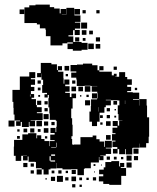

<svg xmlns="http://www.w3.org/2000/svg" viewBox="-20 -797 682 833"><path d="M140 -697H86V-765H107V-774H134V-777H196V-766H215V-760H239V-739H243V-758H267V-734H248V-733H267V-734H268V-763H302V-734H303V-730H329V-702H305V-699H328V-673H305V-667H326V-645H304V-666H297V-644H277V-639H298V-615H334V-611H360V-581H334V-577H296V-584H273V-608H296V-613H272V-609H251V-600H199V-640H179V-668H177V-674H153V-691H140ZM303 -758H327V-734H303ZM65 -756H85V-736H65ZM338 -753H352V-739H338ZM398 -753H412V-739H398ZM332 -699H358V-673H332ZM335 -666H355V-646H335ZM367 -664H383V-648H367ZM324 -635V-617H306V-635ZM396 -635H414V-617H396ZM351 -632V-620H339V-632ZM363 -608H387V-584H363ZM395 -606H415V-586H395ZM409 -116V-92H374V-67H347V-64H344V-37H316V-63H289V-62H251V-67H226V-90H225V-66H199V-62H191V-40H169V-62H161V-67H136V-94H133V-95H104V-118H100V-101H80V-121H97V-122H80V-121H72V-99H48V-121H40V-161H41V-190H77V-214H102V-219H138V-197H141V-210H159V-194H173V-185H194V-163H196V-185H217V-189H198V-213H217V-220H199V-242H221V-224H224V-247H226V-273H222V-277H196V-305H194V-331H190V-371H192V-385H187V-374H173V-388H184V-394H163V-428H167V-451H160V-478H159V-462H141V-480H157V-524H203V-518H227V-493H231V-510H249V-492H232V-486H255V-457H256V-434H259V-452H281V-430H263V-423H282V-399H263V-394H283V-376H290V-391H310V-371H295V-326H289V-284H293V-256H295V-206H290V-194H293V-170H299V-168H301V-170H329V-202H382V-209H398V-193H412V-183H432V-160H435V-186H465V-156H439V-153H462V-129H439V-122H415V-120H429V-102H411V-116ZM618 -288H627V-204H625V-176H614V-157H586V-174H585V-156H556V-155H554V-127H526V-150H523V-128H497V-150H490V-131H470V-151H489V-159H468V-183H481V-187H466V-215H481V-219H468V-243H489V-250H469V-272H491V-252H497V-274H511V-275H494V-302H491V-340H498V-361H490V-362H461V-364H439V-362H461V-340H439V-332H433V-308H412V-269H401V-250H379V-269H368V-313H374V-337H375V-366H401V-370H403V-393H402V-399H378V-423H402V-424H373V-425H347V-424H313V-452H311V-460H289V-482H311V-487H286V-515H314V-517H340V-521H380V-514H403V-492H411V-486H465V-470H474V-477H486V-465H479V-464H497V-484H523V-463H532V-453H552V-429H532V-420H549V-402H532V-397H556V-395H584V-367H557V-364H583V-339H584V-367H616V-339H618ZM260 -511H280V-491H260ZM411 -510H429V-492H411ZM473 -508H487V-494H473ZM50 -271H67V-274H43V-300H39V-329H38V-355H34V-407H66V-465H107V-484H133V-458H114V-453H132V-429H114V-420H129V-402H114V-389H128V-373H117V-367H136V-341H140V-332H161V-310H140V-306H165V-276H136V-275H113V-273H132V-249H108V-268H105V-246H75V-268H70V-251H50ZM275 -476V-466H265V-476ZM143 -448H157V-434H143ZM293 -434V-448H307V-434ZM348 -423H372V-399H348ZM310 -401H290V-421H310ZM320 -421H340V-401H320ZM144 -417H156V-405H144ZM565 -416H575V-406H565ZM379 -370V-392H401V-370ZM112 -387H110V-378H112ZM355 -376V-386H365V-376ZM154 -385V-377H146V-385ZM333 -384V-378H327V-384ZM371 -340H349V-362H371ZM523 -346V-361H522V-346ZM159 -342H141V-360H159ZM472 -359H488V-343H472ZM173 -358H187V-344H173ZM406 -313H407V-332H406ZM187 -314H173V-328H187ZM443 -328H457V-314H443ZM477 -318V-324H483V-318ZM191 -280H169V-302H191ZM457 -284H443V-298H457ZM414 -297H426V-285H414ZM484 -287H476V-295H484ZM17 -274H43V-248H17ZM138 -273H162V-249H138ZM460 -251H440V-271H460ZM171 -252V-270H189V-252ZM203 -254V-268H217V-254ZM425 -266V-256H415V-266ZM170 -241H190V-221H170ZM129 -240V-222H111V-240ZM98 -239V-223H82V-239ZM156 -237V-225H144V-237ZM55 -226V-236H65V-226ZM460 -191H440V-211H460ZM66 -195H54V-207H66ZM185 -206V-196H175V-206ZM224 -158H226V-178H224ZM202 -155H223V-157H202ZM581 -130H559V-152H581ZM219 -127H202V-121H219ZM551 -100H529V-122H551ZM579 -102H561V-120H579ZM195 -119V-100H199V-96H219V-101H200V-119ZM457 -118V-104H443V-118ZM474 -105V-117H486V-105ZM505 -106V-116H515V-106ZM519 -72H504V-68H527V-34H506V5H454V1H428V-10H409V-32H428V-41H410V-61H430V-71H437V-94H463V-98H497V-75H501V-90H519ZM551 -70H529V-92H551ZM99 -72H81V-90H99ZM127 -74H113V-88H127ZM386 -85H394V-77H386ZM422 -83V-79H418V-83ZM161 -40H139V-62H161ZM291 -42V-60H309V-42ZM127 -44H113V-58H127ZM233 -44V-58H247V-44ZM204 -45V-57H216V-45ZM265 -46V-56H275V-46ZM392 -53V-49H388V-53ZM253 -8H227V-34H253ZM310 -11H290V-31H310ZM219 -12H201V-30H219ZM277 -14H263V-28H277ZM397 -14H383V-28H397ZM336 -15H324V-27H336ZM365 -16H355V-26H365ZM183 -18H177V-24H183ZM307 16H293V2H307ZM335 14H325V4H335Z"/></svg>

Font: Rubik-Storm
Style: Regular
Weight: 400
Designer: NaN (generative design), Hubert & Fischer (Rubik source font outlines)
Foundry: NaN, Hubert & Fischer
Version: Version 1.000